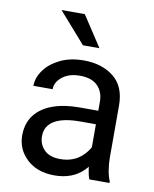

<svg xmlns="http://www.w3.org/2000/svg" viewBox="-85 -815 714 889"><g transform="rotate(10 272.0 -370.0)"><path d="M380.4 -90.3V-362.3Q380.4 -409.2 352.3 -437.3Q324.2 -465.3 269 -465.3Q217.8 -465.3 186.3 -440.2Q154.8 -415 154.8 -381.8H64.5Q64.5 -419.9 90.3 -455.8Q116.2 -491.7 163.3 -514.9Q210.4 -538.1 274.4 -538.1Q360.4 -538.1 415.5 -494.1Q470.7 -450.2 470.7 -361.3V-115.2Q470.7 -88.9 475.3 -59.1Q480 -29.3 489.3 -7.8V0H395Q388.2 -15.6 384.3 -41.7Q380.4 -67.9 380.4 -90.3ZM396 -320.3 397 -256.8H305.7Q253.9 -256.8 217.8 -246.1Q181.6 -235.4 162.8 -213.6Q144 -191.9 144 -159.2Q144 -121.6 169.4 -95.5Q194.8 -69.3 245.1 -69.3Q307.1 -69.3 346.9 -106.4Q386.7 -143.6 389.2 -179.2L427.7 -135.7Q420.4 -95.2 368.9 -42.7Q317.4 9.8 231.9 9.8Q150.9 9.8 102.1 -35.6Q53.2 -81.1 53.2 -147Q53.2 -203.6 82.5 -242.2Q111.8 -280.8 165.3 -300.5Q218.8 -320.3 291 -320.3ZM241.2 -750 335.4 -606.4H257.8L131.8 -750Z"/></g></svg>

Font: RobotoDEMO
Style: Regular
Weight: 400
Designer: Christian Robertson
Foundry: Google
Version: Version 2.136